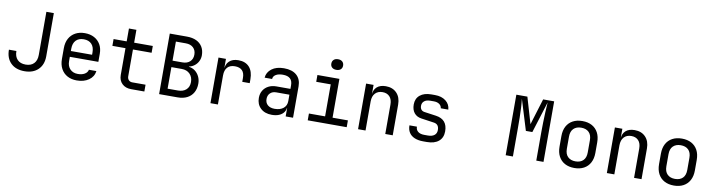

<svg xmlns="http://www.w3.org/2000/svg" viewBox="-28 -1524 8455 2280"><g transform="rotate(10 4200.0 -383.5)"><path d="M270 10Q165 10 105 -49Q45 -108 45 -210H135Q135 -143 170.5 -106.5Q206 -70 270 -70Q334 -70 369.5 -106.5Q405 -143 405 -210V-730H495V-210Q495 -108 434.5 -49Q374 10 270 10Z M900 10Q835 10 786.5 -16.5Q738 -43 711 -92.5Q684 -142 684 -210V-340Q684 -409 711 -458Q738 -507 786.5 -533.5Q835 -560 900 -560Q965 -560 1013.5 -534Q1062 -508 1089 -461Q1116 -414 1116 -350V-252H772V-200Q772 -139 807 -103.5Q842 -68 900 -68Q950 -68 982.5 -87.5Q1015 -107 1022 -140H1112Q1103 -71 1045 -30.5Q987 10 900 10ZM1028 -313V-350Q1028 -415 994.5 -450.5Q961 -486 900 -486Q839 -486 805.5 -450.5Q772 -415 772 -350V-322H1035Z M1555 0Q1487 0 1446 -39.5Q1405 -79 1405 -145V-468H1247V-550H1405V-705H1495V-550H1720V-468H1495V-145Q1495 -117 1511.5 -99.5Q1528 -82 1555 -82H1715V0Z M1893 0V-730H2100Q2167 -730 2214.5 -707.5Q2262 -685 2287.5 -642.5Q2313 -600 2313 -541Q2313 -504 2297 -471Q2281 -438 2252 -415Q2223 -392 2185 -384V-381Q2228 -376 2260.5 -351Q2293 -326 2311.5 -287.5Q2330 -249 2330 -203Q2330 -141 2304 -95Q2278 -49 2230 -24.5Q2182 0 2115 0ZM1981 -81H2105Q2168 -81 2204.5 -114.5Q2241 -148 2241 -206Q2241 -266 2204.5 -303.5Q2168 -341 2105 -341H1981ZM1981 -419H2099Q2157 -419 2190.5 -450Q2224 -481 2224 -534Q2224 -587 2191 -618Q2158 -649 2100 -649H1981Z M2512 0V-550H2602V-445H2621L2602 -421Q2602 -485 2641.5 -522.5Q2681 -560 2751 -560Q2837 -560 2883.5 -508.5Q2930 -457 2930 -362V-315H2840V-362Q2840 -423 2810 -452.5Q2780 -482 2723 -482Q2664 -482 2633 -448Q2602 -414 2602 -350V0Z M3252 10Q3167 10 3117 -37.5Q3067 -85 3067 -162Q3067 -213 3090 -251Q3113 -289 3154 -310.5Q3195 -332 3248 -332H3418V-375Q3418 -429 3389 -455.5Q3360 -482 3301 -482Q3249 -482 3217 -463Q3185 -444 3183 -410H3093Q3098 -475 3153.5 -517.5Q3209 -560 3301 -560Q3401 -560 3454.5 -512Q3508 -464 3508 -378V0H3419V-100H3404L3418 -120Q3418 -80 3398 -51Q3378 -22 3341 -6Q3304 10 3252 10ZM3274 -66Q3340 -66 3379 -98Q3418 -130 3418 -185V-262H3258Q3214 -262 3186.5 -235.5Q3159 -209 3159 -165Q3159 -119 3189.5 -92.5Q3220 -66 3274 -66Z M3685 0V-82H3880V-468H3705V-550H3970V-82H4155V0ZM3915 -649Q3882 -649 3863 -666Q3844 -683 3844 -712Q3844 -742 3863 -759.5Q3882 -777 3915 -777Q3948 -777 3967 -759.5Q3986 -742 3986 -712Q3986 -683 3967 -666Q3948 -649 3915 -649Z M4292 0V-550H4382V-445H4401L4382 -424Q4382 -489 4421 -524.5Q4460 -560 4529 -560Q4612 -560 4661 -509Q4710 -458 4710 -370V0H4620V-354Q4620 -417 4588.5 -450.5Q4557 -484 4503 -484Q4447 -484 4414.5 -449Q4382 -414 4382 -350V0Z M5078 8Q5017 8 4973.5 -10.5Q4930 -29 4907.5 -64.5Q4885 -100 4885 -151H4975Q4975 -113 5002 -91.5Q5029 -70 5078 -70H5122Q5172 -70 5199.5 -92Q5227 -114 5227 -154Q5227 -190 5211 -210Q5195 -230 5162 -234L5010 -256Q4954 -264 4923 -302.5Q4892 -341 4892 -404Q4892 -476 4941.5 -517Q4991 -558 5078 -558H5122Q5202 -558 5252.5 -518.5Q5303 -479 5307 -415H5216Q5214 -444 5188.5 -463Q5163 -482 5122 -482H5078Q5032 -482 5006 -461Q4980 -440 4980 -404Q4980 -376 4993.5 -359Q5007 -342 5033 -338L5175 -318Q5245 -308 5280 -267Q5315 -226 5315 -154Q5315 -77 5264.5 -34.5Q5214 8 5122 8Z M6072 0V-730H6205L6298 -414L6395 -730H6528V0H6441V-345Q6441 -394 6442.5 -457.5Q6444 -521 6447 -586Q6450 -651 6454 -703L6336 -326H6258L6145 -694Q6151 -645 6154 -589Q6157 -533 6158 -472Q6159 -411 6159 -345V0Z M6900 8Q6834 8 6785.5 -18Q6737 -44 6710.5 -93.5Q6684 -143 6684 -212V-338Q6684 -408 6710.5 -457Q6737 -506 6785.5 -532Q6834 -558 6900 -558Q6967 -558 7015 -532Q7063 -506 7089.5 -457Q7116 -408 7116 -338V-212Q7116 -143 7089.5 -93.5Q7063 -44 7014.5 -18Q6966 8 6900 8ZM6900 -72Q6959 -72 6992.5 -105Q7026 -138 7026 -202V-348Q7026 -412 6992.5 -445Q6959 -478 6900 -478Q6842 -478 6808 -445Q6774 -412 6774 -348V-202Q6774 -138 6808 -105Q6842 -72 6900 -72Z M7292 0V-550H7382V-445H7401L7382 -424Q7382 -489 7421 -524.5Q7460 -560 7529 -560Q7612 -560 7661 -509Q7710 -458 7710 -370V0H7620V-354Q7620 -417 7588.5 -450.5Q7557 -484 7503 -484Q7447 -484 7414.5 -449Q7382 -414 7382 -350V0Z M8100 8Q8034 8 7985.5 -18Q7937 -44 7910.5 -93.5Q7884 -143 7884 -212V-338Q7884 -408 7910.5 -457Q7937 -506 7985.5 -532Q8034 -558 8100 -558Q8167 -558 8215 -532Q8263 -506 8289.5 -457Q8316 -408 8316 -338V-212Q8316 -143 8289.5 -93.5Q8263 -44 8214.5 -18Q8166 8 8100 8ZM8100 -72Q8159 -72 8192.5 -105Q8226 -138 8226 -202V-348Q8226 -412 8192.5 -445Q8159 -478 8100 -478Q8042 -478 8008 -445Q7974 -412 7974 -348V-202Q7974 -138 8008 -105Q8042 -72 8100 -72Z"/></g></svg>

Font: JetBrains Mono
Style: Regular
Weight: 400
Monospace: yes
Designer: Philipp Nurullin, Konstantin Bulenkov
Foundry: JetBrains
Version: Version 2.305